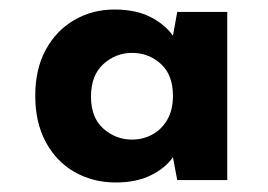

<svg xmlns="http://www.w3.org/2000/svg" viewBox="-20 -731 562 403"><path d="M223 -348Q175 -348 136.5 -370Q98 -392 76 -433Q54 -474 54 -530Q54 -586 76 -626.5Q98 -667 136 -689Q174 -711 220 -711Q265 -711 295.5 -695.5Q326 -680 343 -656L352 -706H457V-353H352L343 -401Q327 -378 296.5 -363Q266 -348 223 -348ZM257 -438Q280 -438 299.5 -448.5Q319 -459 331 -479.5Q343 -500 343 -530Q343 -574 317.5 -597Q292 -620 257 -620Q223 -620 197 -596.5Q171 -573 171 -528Q171 -484 197 -461Q223 -438 257 -438Z"/></svg>

Font: DM Sans 12pt Black
Style: Regular
Weight: 900
Version: Version 4.004;gftools[0.9.30]